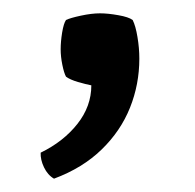

<svg xmlns="http://www.w3.org/2000/svg" viewBox="-20 -119 292 288"><path d="M179 -89Q183.5 -80 186.2 -63.5Q189 -47 189 -31Q189 7.5 175 42.5Q161 77.5 132.5 105.2Q104 133 61 149Q51.5 143.5 46 132Q40.5 120.5 41 110Q75 93.5 96 67Q117 40.5 117 9Q109 7.5 97 4Q85 0.5 79 -4Q76 -9.5 73.5 -21.8Q71 -34 71 -45Q71 -56.5 73.2 -70.2Q75.5 -84 79 -89Q85 -92 101.2 -95.5Q117.5 -99 130 -99Q142 -99 157.5 -96.2Q173 -93.5 179 -89Z"/></svg>

Font: Signika Negative Light Light
Style: Regular
Weight: 300
Version: Version 2.001